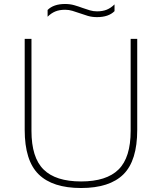

<svg xmlns="http://www.w3.org/2000/svg" viewBox="-20 -935 813 964"><path d="M387 9Q244 9 174 -59.8Q104 -128.5 104 -283V-740H138V-278Q138 -144 198.8 -84Q259.5 -24 387 -24Q514.5 -24 575.2 -84Q636 -144 636 -278V-740H669V-283Q669 -128.5 599.8 -59.8Q530.5 9 387 9ZM467 -849Q442.5 -849 421 -855.2Q399.5 -861.5 379 -869Q360.5 -875.5 343 -880.8Q325.5 -886 307 -886Q278.5 -886 257.8 -877.5Q237 -869 219 -851V-885Q249 -915 307 -915Q331.5 -915 353.2 -908.8Q375 -902.5 395 -895Q413.5 -888.5 431 -883.2Q448.5 -878 467 -878Q495.5 -878 516.2 -886.5Q537 -895 555 -913V-879Q525 -849 467 -849Z"/></svg>

Font: Encode Sans Expanded Expanded Thin
Style: Regular
Weight: 100
Width: 7
Designer: Multiple Designers
Foundry: Impallari Type
Version: Version 3.000; ttfautohint (v1.8.3) -l 8 -r 50 -G 200 -x 14 